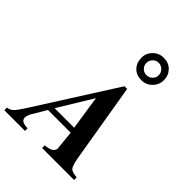

<svg xmlns="http://www.w3.org/2000/svg" viewBox="-344 -1145 1286 1286"><g transform="rotate(45 299.5 -502.0)"><path d="M593 0H290V-25Q367 -31 367 -74Q367 -77 365 -89L353 -208H138L81 -112Q64 -84 64 -62Q64 -25 128 -25V0H-67L-68 -25Q-42 -28 -25 -44.5Q-8 -61 18 -101L388 -683H413L507 -123Q518 -61 532 -44.5Q546 -28 593 -25ZM346 -248 309 -491 161 -248ZM546 -898Q546 -854 514.5 -822.5Q483 -791 439 -791Q391 -791 362 -821Q333 -851 333 -899Q333 -943 364.5 -973.5Q396 -1004 440 -1004Q487 -1004 516.5 -973.5Q546 -943 546 -898ZM498 -896Q498 -921 480.5 -938.5Q463 -956 438 -956Q415 -956 398 -938.5Q381 -921 381 -897Q381 -873 398 -856Q415 -839 438 -839Q463 -839 480.5 -856Q498 -873 498 -896Z"/></g></svg>

Font: STIX MathJax Latin
Style: Bold Italic
Weight: 700
Italic angle: -16.33°
Designer: MicroPress Inc., with final additions and corrections provided by Coen Hoffman, Elsevier (retired)
Version: Version 1.1.1